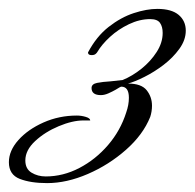

<svg xmlns="http://www.w3.org/2000/svg" viewBox="-20 -406 438 432"><path d="M86 6Q49 6 24.5 -3.5Q0 -13 0 -41Q0 -67 21.5 -91Q43 -115 78 -130.5Q113 -146 153 -146Q163 -146 173 -143Q183 -140 183 -135H168Q143 -135 112 -122Q81 -109 59 -88.5Q37 -68 37 -45Q37 -26 51 -17.5Q65 -9 83 -9Q122 -9 158.5 -28Q195 -47 223 -79.5Q251 -112 264 -153Q270 -170 270 -186Q270 -211 253 -211Q251 -211 240 -204Q233 -200 224 -196Q215 -192 207 -192Q186 -192 186 -208Q186 -217 198.5 -219.5Q211 -222 229 -223L256 -226Q278 -235 298.5 -251.5Q319 -268 332.5 -289Q346 -310 346 -332Q346 -346 340 -354.5Q334 -363 318 -363Q294 -363 270 -351.5Q246 -340 227.5 -323Q209 -306 199 -289Q198 -287 195 -284.5Q192 -282 186 -282Q178 -282 178 -288Q197 -324 224.5 -345.5Q252 -367 281 -376.5Q310 -386 334 -386Q366 -386 382 -372.5Q398 -359 398 -337Q398 -316 383.5 -296Q369 -276 348 -260Q327 -244 305 -233Q283 -222 268 -218Q298 -218 310 -203Q322 -188 322 -168Q322 -162 321 -155.5Q320 -149 318 -143Q302 -103 263.5 -69Q225 -35 177.5 -14.5Q130 6 86 6Z"/></svg>

Font: Luxurious Script
Style: Regular
Weight: 400
Designer: Robert E. Leuschke
Foundry: Robert E. Leuschke
Version: Version 1.010; ttfautohint (v1.8.3)